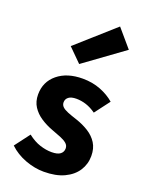

<svg xmlns="http://www.w3.org/2000/svg" viewBox="-156 -902 754 990"><g transform="rotate(20 221.5 -407.0)"><path d="M211.3 12Q161.7 12 110 -7.2Q58.2 -26.5 20.8 -62.2L83.3 -144.9Q117.4 -118.2 150.9 -107.5Q184.3 -96.7 214.9 -96.7Q247.8 -96.7 262.7 -108.4Q277.6 -120 277.6 -139.4Q277.6 -155.8 264.5 -166.9Q251.3 -178 229.6 -186.6Q207.9 -195.3 180.7 -205.3Q145.3 -218.3 115.3 -238Q85.2 -257.7 66.8 -286Q48.5 -314.3 48.5 -352.8Q48.5 -422.6 100.6 -465.4Q152.7 -508.1 238 -508.1Q291.8 -508.1 336.6 -490.5Q381.3 -472.9 412.9 -445.3L350.4 -362.7Q323.1 -382.1 296.1 -390.8Q269.1 -399.4 242.6 -399.4Q213.9 -399.4 199.9 -388.4Q185.9 -377.5 185.9 -359.8Q185.9 -345.6 195.8 -335.7Q205.6 -325.9 226.1 -317.5Q246.7 -309.1 278.2 -299Q316.2 -286.4 347.4 -266.8Q378.6 -247.2 396.9 -218.2Q415.1 -189.2 415.1 -148Q415.1 -103.1 391.7 -66.9Q368.4 -30.8 323.1 -9.4Q277.8 12 211.3 12ZM193.9 -572.4 121.5 -644.4 326.1 -826.4 409.5 -728.9Z"/></g></svg>

Font: Source Sans 3 Variable
Style: Regular
Weight: 200
Designer: Paul D. Hunt
Foundry: Adobe Systems Incorporated
Version: Version 3.026